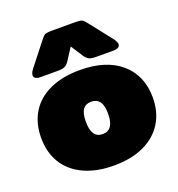

<svg xmlns="http://www.w3.org/2000/svg" viewBox="-134 -839 895 965"><g transform="rotate(-20 313.5 -357.0)"><path d="M82 -551Q82 -564 97 -583L189 -700Q203 -719 212.5 -724Q222 -729 250 -729H374Q402 -729 411.5 -724Q421 -719 435 -700L527 -583Q542 -563 542 -551Q542 -540 532.5 -534.5Q523 -529 506 -529H417Q389 -529 377 -535Q365 -541 354 -557L312 -622L270 -557Q259 -541 247 -535Q235 -529 207 -529H118Q101 -529 91.5 -534.5Q82 -540 82 -551ZM15 -240Q15 -318 50 -375.5Q85 -433 152.5 -464Q220 -495 313 -495Q454 -495 533 -426.5Q612 -358 612 -240Q612 -163 576.5 -105.5Q541 -48 474 -16.5Q407 15 313 15Q220 15 152.5 -16.5Q85 -48 50 -105.5Q15 -163 15 -240ZM373 -240Q373 -286 357.5 -306Q342 -326 313 -326Q284 -326 269 -306Q254 -286 254 -240Q254 -153 313 -153Q373 -153 373 -240Z"/></g></svg>

Font: Mitr
Style: Bold
Weight: 700
Designer: Thanarat Vachiruckul
Foundry: Cadson Demak
Version: Version 1.002